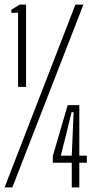

<svg xmlns="http://www.w3.org/2000/svg" viewBox="-23 -820 429 840"><path d="M56 -440V-764H27L26 -777L63 -800H91V-440ZM-3 0 307 -800H342L31 0ZM291 0V-108H208V-137L273 -360H324V-139H357V-108H324V0ZM243 -139H291L295 -234L299 -329H290L267 -234Z"/></svg>

Font: Big Shoulders Display Light
Style: Regular
Weight: 300
Designer: Patric King
Foundry: XO Type Co
Version: Version 1.000; ttfautohint (v1.8.2)